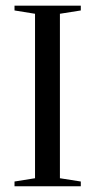

<svg xmlns="http://www.w3.org/2000/svg" viewBox="-20 -652 331 672"><path d="M262.8 -16.7V0H30.8V-16.7L102.6 -28.2V-603.8L30.8 -615.4V-632.1H262.8V-615.4L189.7 -603.8V-28.2Z"/></svg>

Font: Suranna
Style: Regular
Weight: 400
Version: Version 1.0.5; ttfautohint (v1.2.42-39fb)